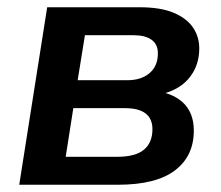

<svg xmlns="http://www.w3.org/2000/svg" viewBox="-20 -509 608 529"><path d="M33 0 110 -489H365Q422 -489 458 -474Q494 -459 511.5 -433.5Q529 -408 529 -376Q529 -339 512.5 -310.5Q496 -282 466.5 -265.5Q437 -249 396 -245L399 -259Q453 -255 483.5 -227Q514 -199 514 -149Q514 -79 462 -39.5Q410 0 305 0ZM161 -77H303Q353 -77 376.5 -96.5Q400 -116 400 -153Q400 -182 381 -196.5Q362 -211 325 -211H182ZM194 -288H331Q369 -288 392 -307.5Q415 -327 415 -362Q415 -387 397.5 -399.5Q380 -412 348 -412H214Z"/></svg>

Font: Nunito Sans 12pt ExtraLight
Style: Italic
Weight: 200
Italic angle: -9°
Designer: Vernon Adams
Foundry: Vernon Adams
Version: Version 3.101;gftools[0.9.27]